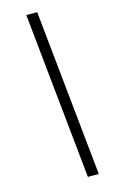

<svg xmlns="http://www.w3.org/2000/svg" viewBox="-132 -760 576 970"><g transform="rotate(-15 156.5 -275.0)"><path d="M258 160H201L112 -710H169Z"/></g></svg>

Font: Source Serif Pro
Style: Italic
Weight: 400
Italic angle: -12°
Designer: Frank Grießhammer
Foundry: Adobe Systems Incorporated
Version: Version 3.001;hotconv 1.0.111;makeotfexe 2.5.65597